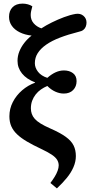

<svg xmlns="http://www.w3.org/2000/svg" viewBox="-20 -808 514 1063"><path d="M295 235 259 205Q272 188 282.5 171Q293 154 299 137.5Q305 121 305 108Q305 91 296 76.5Q287 62 266 48Q245 34 207 16Q162 -5 129 -24.5Q96 -44 74.5 -64.5Q53 -85 42.5 -109Q32 -133 32 -164Q32 -206 51 -243Q70 -280 102.5 -308Q135 -336 174 -350V-352Q127 -370 102 -401Q77 -432 77 -471Q77 -498 87 -523Q97 -548 114.5 -570.5Q132 -593 155 -611Q118 -615 89.5 -629Q61 -643 45.5 -665Q30 -687 30 -715Q30 -748 49.5 -768Q69 -788 105 -788Q120 -788 134.5 -784Q149 -780 159 -773Q155 -758 152.5 -747Q150 -736 150 -725Q150 -698 166.5 -679Q183 -660 209 -651Q235 -668 267.5 -684Q300 -700 334.5 -713Q369 -726 399 -731Q425 -735 442 -720.5Q459 -706 459 -683Q459 -672 455 -661Q451 -650 441.5 -642.5Q432 -635 416 -632Q357 -617 311.5 -599.5Q266 -582 235.5 -560.5Q205 -539 189 -514Q173 -489 173 -458Q173 -433 190.5 -410.5Q208 -388 242 -377Q266 -398 288.5 -408Q311 -418 334 -418Q364 -418 384 -403Q404 -388 404 -359Q404 -329 385 -309.5Q366 -290 333 -290Q310 -290 286.5 -300.5Q263 -311 242 -332Q223 -324 206.5 -312.5Q190 -301 177.5 -285Q165 -269 158 -250Q151 -231 151 -208Q151 -192 156 -177.5Q161 -163 172.5 -150Q184 -137 205 -124Q226 -111 258 -97Q313 -73 344 -50.5Q375 -28 387.5 -2.5Q400 23 400 56Q400 87 386.5 118Q373 149 349 178Q325 207 295 235Z"/></svg>

Font: Literata 18pt SemiBold
Style: Italic
Weight: 600
Italic angle: -2°
Designer: Latin by Veronika Burian and Jose Scaglione. Greek by Irene Vlachou. Cyrillic by Vera Evstafieva
Foundry: TypeTogether
Version: Version 3.103;gftools[0.9.29]